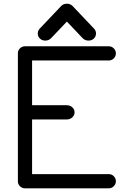

<svg xmlns="http://www.w3.org/2000/svg" viewBox="-20 -1020 667 1040"><path d="M76.9 -731.9Q76.9 -747.3 88.3 -758.3Q99.6 -769.3 115.5 -769.3H569.3Q585 -769.3 596.3 -757.9Q607.7 -746.6 607.7 -730.7Q607.7 -714.8 596.3 -703.6Q585 -692.4 569.3 -692.4H153.8V-450H342.3Q359.4 -450 371.7 -438.7Q384 -427.5 384 -411.6Q384 -395.8 371.7 -384.4Q359.4 -373 342.3 -373H153.8V-76.9H569.3Q585 -76.9 596.3 -65.6Q607.7 -54.2 607.7 -38.6Q607.7 -22.7 596.3 -11.4Q585 0 569.3 0H115.5Q99.6 0 88.3 -11Q76.9 -22 76.9 -37.4ZM256.8 -813.2Q245.4 -801.3 228 -800.2Q210.7 -799.1 197.8 -809.6Q185.8 -820.1 184.7 -835.9Q183.6 -851.8 194.1 -863.8L310.8 -986.8Q323.5 -1000 342.3 -1000Q361.1 -1000 373.8 -986.8L490.5 -863.8Q501 -851.8 499.9 -835.9Q498.8 -820.1 486.8 -809.6Q473.9 -799.1 456.5 -800.2Q439.2 -801.3 427.7 -813.2L342.3 -903.1Z"/></svg>

Font: Tecnico
Style: Grueso
Weight: 700
Version: Version 1.3